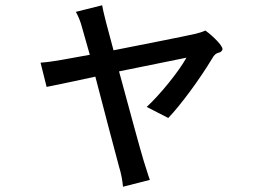

<svg xmlns="http://www.w3.org/2000/svg" viewBox="-20 -631 980 729"><path d="M249 -320 342 -340C377 -206 419 -45 432 2C440 27 445 55 447 78L549 52C542 34 532 -2 526 -19C512 -64 469 -224 432 -360L560 -386L688 -412C659 -360 590 -274 537 -225L619 -183C669 -236 738 -330 785 -408C802 -440 815 -424 824 -441C831 -453 790 -493 760 -515C749 -510 733 -505 719 -502C685 -494 538 -465 411 -440L383 -545C377 -569 371 -592 368 -611L268 -586C277 -570 286 -549 292 -525L321 -423L216 -404C186 -399 162 -395 134 -393L157 -301Z"/></svg>

Font: GenSekiGothic2 TW M
Style: Regular
Weight: 500
Version: Version 2.100;PS 2.1;hotconv 16.6.51;makeotf.lib2.5.65220 DE